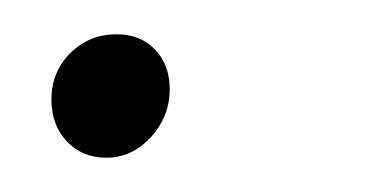

<svg xmlns="http://www.w3.org/2000/svg" viewBox="-20 -84 222 112"><path d="M79 -32Q79 -16 68 -4Q57 8 42 8Q28 8 19 -1.5Q10 -11 10 -26Q10 -42 21 -53Q32 -64 48 -64Q62 -64 70.5 -55Q79 -46 79 -32Z"/></svg>

Font: Gontserrat ExtraLight
Style: Italic
Weight: 275
Italic angle: -11.3°
Designer: Julieta Ulanovsky
Foundry: Julieta Ulanovsky
Version: Version 6.001